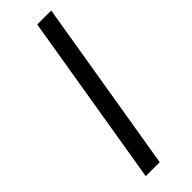

<svg xmlns="http://www.w3.org/2000/svg" viewBox="-246 -743 759 759"><g transform="rotate(-45 133.0 -363.5)"><path d="M247.2 -727.3 126.4 0H48.3L169 -727.3Z"/></g></svg>

Font: Inter P
Style: Italic
Weight: 400
Italic angle: -9.40001°
Designer: Rasmus Andersson
Foundry: rsms
Version: Version 3.018;git-588b23468